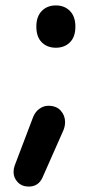

<svg xmlns="http://www.w3.org/2000/svg" viewBox="-20 -536 357 708"><path d="M86 152Q61 152 45.5 136Q30 120 30 98Q30 87 34 75L102 -104Q110 -124 125.5 -135Q141 -146 158 -146Q188 -146 204 -128Q220 -110 220 -86Q220 -71 214 -56L137 118Q122 152 86 152ZM186 -360Q154 -360 134 -380Q114 -400 114 -438Q114 -475 134 -495.5Q154 -516 186 -516Q218 -516 238 -495.5Q258 -475 258 -438Q258 -400 238 -380Q218 -360 186 -360Z"/></svg>

Font: National Park SemiBold
Style: Regular
Weight: 600
Designer: Andrea Herstowski, Ben Hoepner
Version: Version 1.009